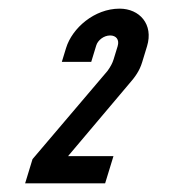

<svg xmlns="http://www.w3.org/2000/svg" viewBox="-20 -691 402 444"><path d="M223.1 -267 242.4 -330H137.4L278.4 -497C292.3 -512.8 302.6 -526.9 308.7 -547L320 -584C335.5 -634.8 302.6 -671 256.6 -671C198.4 -671 146.9 -626.1 132.8 -580L123 -548H191L202.6 -586C206.2 -597.8 219.9 -609 234.7 -609C248.6 -609 256.7 -599.3 252 -584L242.8 -554C240.2 -545.3 235.4 -536.3 228.6 -527L55.2 -323L38.1 -267Z"/></svg>

Font: Din Kursivschrift
Style: Eng
Weight: 400
Version: Version 1.089